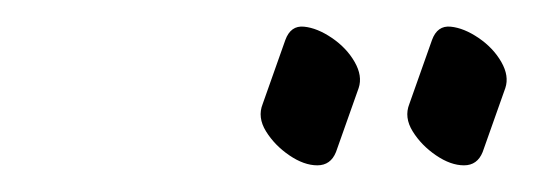

<svg xmlns="http://www.w3.org/2000/svg" viewBox="-20 -659 400 144"><path d="M359 -593 342 -545Q338 -535 328 -535Q318 -535 307 -542.5Q296 -550 289.5 -560.5Q283 -571 287 -581L304 -629Q308 -640 318 -639Q328 -638 339 -630.5Q350 -623 356 -612.5Q362 -602 359 -593ZM249 -593 232 -545Q228 -535 218 -535Q208 -535 197 -542.5Q186 -550 179.5 -560.5Q173 -571 177 -581L194 -629Q198 -640 208 -639Q218 -638 229 -630.5Q240 -623 246 -612.5Q252 -602 249 -593Z"/></svg>

Font: Story Script
Style: Regular
Weight: 400
Designer: Lana Roulhac, Ben Buysse
Version: Version 1.000; ttfautohint (v1.8.4.7-5d5b)